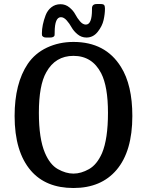

<svg xmlns="http://www.w3.org/2000/svg" viewBox="-20 -923 737 962"><path d="M53.2 -341.8Q53.2 -504.9 119.1 -603Q155.3 -656.2 215.6 -684.6Q275.9 -712.9 348.1 -712.9Q508.3 -712.9 585.9 -587.9Q643.1 -497.1 643.1 -341.8Q643.1 -165 564 -71.8Q486.8 19 348.1 19Q210 19 134.8 -67.9Q53.2 -162.6 53.2 -341.8ZM174.8 -357.9Q174.8 -228 205.1 -157.2Q230 -98.1 270 -75.7Q310.1 -53.2 348.1 -53.2Q386.2 -53.2 426 -75.7Q465.8 -98.1 491.2 -155.8Q521 -226.6 521 -357.9Q521 -489.7 486.8 -556.2Q441.9 -643.1 348.1 -643.1Q257.3 -643.1 211.9 -561Q174.8 -496.1 174.8 -357.9ZM189.9 -755.9Q189.9 -776.9 194.6 -799.3Q199.2 -821.8 208.5 -846.4Q217.8 -871.1 237.3 -886.5Q256.8 -901.9 283.2 -901.9Q308.1 -901.9 327.6 -886Q347.2 -870.1 357.2 -851.1Q367.2 -832 381.1 -815.9Q395 -799.8 410.2 -799.8Q440.9 -799.8 440.9 -875V-880.9Q440.9 -902.8 464.8 -902.8H483.9Q498 -902.8 502 -897.5Q505.9 -892.1 505.9 -879.9Q505.9 -853 499 -822.5Q492.2 -792 469.5 -763.4Q446.8 -734.9 413.1 -734.9Q388.2 -734.9 368.7 -751Q349.1 -767.1 338.6 -786.1Q328.1 -805.2 314 -821Q299.8 -836.9 285.2 -836.9Q254.4 -836.9 253.9 -762.2Q253.9 -761.2 253.9 -758.8Q253.9 -750 253.4 -746.1Q252.9 -742.2 247.6 -738.5Q242.2 -734.9 231 -734.9H210.9Q201.2 -734.9 196 -739Q190.9 -743.2 190.4 -746.1Q189.9 -749 189.9 -755.9Z"/></svg>

Font: CMU Sans Serif Demi Condensed
Style: DemiCondensed
Weight: 600
Width: 3
Version: Version 0.7.0